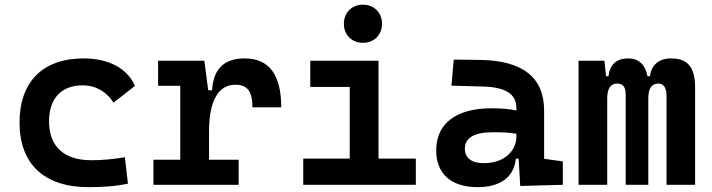

<svg xmlns="http://www.w3.org/2000/svg" viewBox="-20 -771 2970 801"><path d="M349.1 9.8C402.8 9.8 460.4 6.8 513.7 -4.9L501 -115.2C456.1 -107.4 408.2 -102.5 360.8 -102.5C248 -102.5 184.6 -159.2 184.6 -264.6C184.6 -360.8 236.3 -415 325.2 -415C378.4 -415 424.8 -388.7 453.6 -342.8L543 -412.6C511.2 -485.8 433.6 -527.3 329.1 -527.3C157.2 -527.3 61.5 -428.7 61.5 -259.8C61.5 -85.9 165.5 9.8 349.1 9.8Z M852.1 -222.7C852.1 -347.2 888.7 -417.5 962.4 -417.5C1011.7 -417.5 1033.2 -390.1 1033.2 -323.2H1153.3C1153.3 -459.5 1102.5 -527.3 1001 -527.3C915 -527.3 870.1 -483.9 864.7 -394.5H848.6L832.5 -517.6H639.6V-413.1H731.9V-104.5H620.1V0H975.6V-104.5H852.1Z M1245.1 0H1714.8V-109.4H1559.1V-517.6H1274.4V-408.2H1439V-109.4H1245.1ZM1494.1 -592.3C1540.5 -592.3 1573.7 -625.5 1573.7 -671.9C1573.7 -718.3 1540.5 -751.5 1494.1 -751.5C1447.8 -751.5 1414.6 -718.3 1414.6 -671.9C1414.6 -625.5 1447.8 -592.3 1494.1 -592.3Z M2150.4 4.9 2328.1 0V-97.7L2250 -108.4V-309.6C2250 -446.3 2163.1 -518.6 1982.4 -521L1873 -522.5L1863.3 -413.6L1992.2 -410.2C2086.4 -407.7 2134.3 -380.9 2134.3 -320.3V-310.1C2104.5 -316.4 2072.3 -319.3 2031.7 -319.3C1883.8 -319.3 1799.8 -256.8 1799.8 -143.6C1799.8 -45.4 1862.8 9.8 1972.2 9.8C2064.9 9.8 2124 -29.8 2132.3 -109.4H2143.6ZM2134.3 -212.9V-200.2C2134.3 -146.5 2088.9 -90.3 1998.5 -90.3C1947.3 -90.3 1919.4 -111.8 1919.4 -151.4C1919.4 -196.3 1959.5 -219.2 2034.7 -219.2C2068.8 -219.2 2099.1 -219.2 2134.3 -212.9Z M2760.7 0H2879.9V-405.3C2879.9 -491.2 2849.1 -527.3 2778.8 -527.3C2727.1 -527.3 2696.3 -497.1 2691.9 -453.1H2681.2C2671.9 -502.9 2643.1 -527.3 2601.1 -527.3C2552.2 -527.3 2523.9 -502 2518.6 -453.1H2508.3L2501.5 -517.6H2393.6V0H2513.2V-359.4C2513.2 -401.4 2526.9 -422.4 2555.2 -422.4C2578.6 -422.4 2590.3 -407.7 2590.3 -378.4V0H2684.6V-359.4C2684.6 -401.4 2698.2 -422.4 2726.1 -422.4C2749.5 -422.4 2760.7 -404.8 2760.7 -368.7Z"/></svg>

Font: Cascadia Code NF SemiBold
Style: Regular
Weight: 600
Monospace: yes
Designer: Aaron Bell
Foundry: Saja Typeworks
Version: Version 2404.023